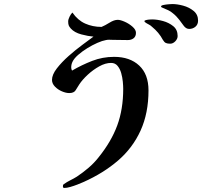

<svg xmlns="http://www.w3.org/2000/svg" viewBox="-20 -843 1040 949"><path d="M714 -396Q714 -284 675 -198Q636 -112 563.5 -49.5Q491 13 392 57Q381 62 363 69Q345 76 327.5 81Q310 86 298 86Q291 86 291 79Q291 75 291.5 72Q292 69 296 67Q311 56 327.5 48Q344 40 360 30Q390 10 417.5 -13.5Q445 -37 467 -65Q530 -143 559.5 -223Q589 -303 589 -404Q589 -418 587 -439.5Q585 -461 579 -482Q573 -503 561 -517.5Q549 -532 529 -532Q501 -532 470.5 -515Q440 -498 413.5 -473.5Q387 -449 372 -426Q362 -410 353.5 -396.5Q345 -383 322 -383Q306 -383 286 -391.5Q266 -400 251.5 -415Q237 -430 237 -448Q237 -474 261 -505Q285 -536 319.5 -566.5Q354 -597 388 -622Q422 -647 442 -662Q416 -664 382 -673Q348 -682 330 -702Q322 -711 319.5 -718Q317 -725 317 -737Q317 -747 324 -761Q331 -775 338 -781Q364 -743 401 -726.5Q438 -710 482 -710Q499 -717 521.5 -731Q544 -745 562 -745Q575 -745 596.5 -735.5Q618 -726 635 -711Q652 -696 652 -681Q652 -663 640.5 -654Q629 -645 612 -645Q593 -645 575 -645.5Q557 -646 538 -646Q530 -646 521 -646.5Q512 -647 504 -645Q486 -642 461 -631Q436 -620 411 -604.5Q386 -589 366 -571.5Q346 -554 338 -537Q332 -524 332 -510Q332 -501 336 -494Q384 -522 435.5 -542Q487 -562 544 -562Q622 -562 668 -519Q714 -476 714 -396ZM858 -665Q858 -651 846.5 -639Q835 -627 821 -627Q808 -627 800 -630.5Q792 -634 785 -646Q775 -665 761.5 -681Q748 -697 732 -710Q724 -718 714.5 -722.5Q705 -727 696 -734Q694 -736 694 -739Q694 -742 702.5 -744Q711 -746 720.5 -746.5Q730 -747 732 -747Q757 -747 786 -739Q815 -731 836.5 -713.5Q858 -696 858 -665ZM959 -741Q959 -722 946 -711Q933 -700 915 -700Q899 -700 887 -717Q875 -734 867 -744Q860 -753 852 -761.5Q844 -770 835 -777Q825 -786 811.5 -792.5Q798 -799 785 -804Q783 -805 779.5 -806.5Q776 -808 776 -811Q776 -816 788.5 -818.5Q801 -821 814.5 -822Q828 -823 832 -823Q856 -823 885.5 -815Q915 -807 937 -789Q959 -771 959 -741Z"/></svg>

Font: Kaisei HarunoUmi
Style: Bold
Weight: 700
Designer: Font-Kai, 金井和夫
Foundry: KAZUO KANAI
Version: Version 5.003